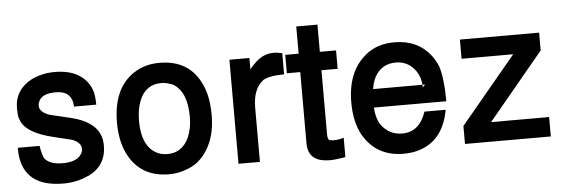

<svg xmlns="http://www.w3.org/2000/svg" viewBox="-46 -795 2815 956"><g transform="rotate(-5 1361.5 -317.0)"><path d="M322 -355Q319 -434 238 -434Q168 -434 152 -396Q147 -386 147 -374Q147 -342 200 -324L198 -325Q206 -323 213 -321Q220 -319 227 -318L302 -300Q419 -272 445 -198Q453 -179 453 -148Q453 -48 361 -4V-5Q334 8 303 15Q272 22 236 22Q41 22 26 -144L25 -175H134Q142 -122 155 -107Q182 -79 242 -79Q312 -79 335 -116Q343 -127 343 -142Q343 -173 301 -190L283 -195Q281 -196 278 -196L204 -214Q88 -242 54 -296Q49 -306 45.5 -315Q42 -324 40 -334L38 -369Q38 -417 60 -452Q82 -487 124 -509Q148 -521 177.5 -528Q207 -535 240 -535Q312 -535 358 -507.5Q404 -480 423 -430Q433 -404 433 -355Z M764 -535Q916 -535 973 -405Q1001 -345 1001 -253Q1001 -173 974.5 -113Q948 -53 900 -18Q873 0 837.5 11Q802 22 765 22Q622 22 561 -98Q528 -164 528 -256Q528 -426 633 -497Q662 -516 694 -525.5Q726 -535 764 -535ZM765 -434Q686 -434 655 -356Q638 -313 638 -256Q638 -135 705 -95Q730 -79 765 -79Q840 -79 873 -153Q892 -197 892 -254Q892 -381 822 -421Q811 -426 795 -430Q779 -434 765 -434Z M1113 -520H1213V-463Q1218 -470 1223.5 -476.5Q1229 -483 1235 -488Q1279 -535 1333 -535H1346L1378 -530V-424Q1300 -423 1271 -404L1270 -402Q1246 -384 1233 -351Q1220 -318 1220 -270V0H1113Z M1646 -520V-428H1565V-105Q1565 -95 1567.5 -88Q1570 -81 1573 -78L1594 -75Q1604 -75 1618 -77Q1632 -79 1646 -84V13Q1598 22 1568 22Q1470 22 1460 -54L1459 -70V-428H1392V-520H1459V-656H1565V-520Z M1809 -220Q1812 -167 1832 -136Q1871 -79 1939 -79Q2025 -79 2058 -178H2164Q2139 -39 2034 4Q1992 22 1937 22Q1802 22 1737 -89V-88Q1699 -156 1699 -254Q1699 -410 1793 -486H1792Q1851 -535 1938 -535Q2054 -535 2119 -452Q2137 -428 2151 -395Q2160 -368 2165.5 -322.5Q2171 -277 2171 -220ZM2060 -312Q2055 -372 2010 -410Q1978 -434 1937 -434Q1865 -434 1831 -371Q1818 -346 1813 -312ZM2060 -303Q2060 -302 2059.5 -301Q2059 -300 2059 -298L2073 -312H2060Z M2661 -520V-431L2384 -97H2674V0H2245V-90L2523 -424H2265V-520Z"/></g></svg>

Font: Ekushey Bangla
Style: Bold
Weight: 700
Designer: Al Mamun Sumon
Foundry: Al Mamun Sumon
Version: Version 1.0